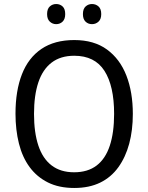

<svg xmlns="http://www.w3.org/2000/svg" viewBox="-20 -924 736 954"><path d="M640 -358Q640 -277 622 -210Q604 -143 568 -93Q532 -43 477.5 -16.5Q423 10 349 10Q273 10 218 -17.5Q163 -45 127 -94Q91 -143 74 -211Q57 -279 57 -359Q57 -473 89 -555Q121 -637 186 -681Q251 -725 349 -725Q447 -725 511.5 -678Q576 -631 608 -548.5Q640 -466 640 -358ZM149 -358Q149 -266 170.5 -201Q192 -136 236.5 -102Q281 -68 348 -68Q416 -68 460 -101.5Q504 -135 525.5 -200Q547 -265 547 -358Q547 -497 499 -572Q451 -647 349 -647Q281 -647 236.5 -613Q192 -579 170.5 -514.5Q149 -450 149 -358ZM214 -854Q214 -880 227.5 -892Q241 -904 259 -904Q278 -904 291 -892Q304 -880 304 -854Q304 -829 291 -816.5Q278 -804 259 -804Q241 -804 227.5 -816.5Q214 -829 214 -854ZM392 -854Q392 -880 405.5 -892Q419 -904 437 -904Q456 -904 469.5 -892Q483 -880 483 -854Q483 -829 469.5 -816.5Q456 -804 437 -804Q418 -804 405 -816.5Q392 -829 392 -854Z"/></svg>

Font: Noto Sans Khmer SemiCondensed
Style: Regular
Weight: 400
Width: 4
Designer: Danh Hong and the Monotype Design Team
Foundry: Monotype Imaging Inc.
Version: Version 2.004